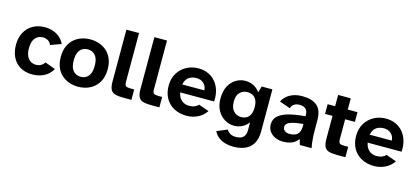

<svg xmlns="http://www.w3.org/2000/svg" viewBox="-69 -1275 4447 2043"><g transform="rotate(15 2155.0 -253.5)"><path d="M279.2 12Q199.2 12 143.6 -21.1Q87.9 -54.2 58.7 -113.4Q29.5 -172.6 29.5 -250.1Q29.5 -327.3 61 -385.8Q92.6 -444.3 149.4 -476.6Q206.2 -508.9 280.9 -508.9Q324.2 -508.9 365.5 -496.2Q406.8 -483.6 441.5 -455.7Q476.2 -427.9 497.9 -382.3L380.3 -339.6Q367.6 -371.3 342.7 -385.2Q317.7 -399.1 287.1 -399.1Q258.2 -399.1 231.7 -384.5Q205.2 -369.9 188.8 -337.1Q172.5 -304.3 172.5 -249.4Q172.5 -193.9 189.3 -160.6Q206.2 -127.2 232.2 -112.5Q258.2 -97.7 287.1 -97.7Q320.7 -97.7 344.3 -111.4Q367.9 -125 381.5 -148.1L496.7 -106.3Q473 -63.8 437.3 -37.5Q401.6 -11.3 360.8 0.3Q319.9 12 279.2 12Z M781.8 12Q731.5 12 685.4 -3.4Q639.4 -18.8 602.8 -50.7Q566.3 -82.6 544.9 -132Q523.5 -181.4 523.5 -248.4Q523.5 -316.2 544.9 -365.2Q566.3 -414.2 602.8 -446.2Q639.4 -478.1 685.4 -493.5Q731.5 -508.9 781.8 -508.9Q832.1 -508.9 878.2 -493.5Q924.2 -478.1 960.8 -446.2Q997.3 -414.2 1018.7 -365.2Q1040.1 -316.2 1040.1 -248.4Q1040.1 -181.4 1018.7 -132Q997.3 -82.6 960.8 -50.7Q924.2 -18.8 878.2 -3.4Q832.1 12 781.8 12ZM781.8 -97.7Q813.3 -97.7 839.5 -112.4Q865.7 -127 881.5 -160.2Q897.3 -193.4 897.3 -248.4Q897.3 -303.5 881.5 -336.7Q865.7 -369.9 839.5 -384.5Q813.3 -399.1 781.8 -399.1Q750.5 -399.1 724.2 -384.5Q697.9 -369.9 682.1 -336.7Q666.3 -303.5 666.3 -248.4Q666.3 -193.4 682.1 -160.2Q697.9 -127 724.2 -112.4Q750.5 -97.7 781.8 -97.7Z M1278.9 0Q1220.7 0 1186.6 -10.4Q1152.5 -20.8 1137.9 -50.4Q1123.4 -79.9 1123.4 -135.9V-708H1262.6V-170.2Q1262.6 -135.8 1275.8 -125.2Q1288.9 -114.6 1326.7 -114.6H1368.1V0Z M1586.9 0Q1528.7 0 1494.6 -10.4Q1460.5 -20.8 1445.9 -50.4Q1431.4 -79.9 1431.4 -135.9V-708H1570.6V-170.2Q1570.6 -135.8 1583.8 -125.2Q1596.9 -114.6 1634.7 -114.6H1676.1V0Z M1978.1 12Q1898.4 12 1838.3 -20.1Q1778.2 -52.1 1744.9 -111Q1711.5 -169.9 1711.5 -250.2Q1711.5 -329.2 1747.2 -387.2Q1782.8 -445.1 1842.2 -477Q1901.6 -508.9 1972.8 -508.9Q2033.4 -508.9 2081.7 -486.6Q2129.9 -464.3 2163.1 -424Q2196.2 -383.7 2211.8 -329.2Q2227.3 -274.8 2222.5 -211.2H1849.1Q1854.7 -180.1 1867.1 -158.6Q1879.6 -137.2 1896.9 -123.7Q1914.2 -110.1 1934.4 -103.9Q1954.6 -97.7 1974.8 -97.7Q2011.1 -97.7 2037.2 -108.8Q2063.2 -119.9 2077.8 -137L2191.3 -96.7Q2154.6 -42.4 2097.7 -15.2Q2040.7 12 1978.1 12ZM1848.4 -298.5H2091.3Q2089.6 -331.1 2074.2 -354.5Q2058.7 -378 2033.7 -390.8Q2008.7 -403.6 1976.1 -403.6Q1947.1 -403.6 1920.3 -393.4Q1893.5 -383.3 1874.9 -360.5Q1856.2 -337.7 1848.4 -298.5Z M2542.3 200.9Q2501.5 200.9 2459.9 190.7Q2418.2 180.4 2382.9 155.2Q2347.5 130 2326.4 87.4L2440.9 39.6Q2454.3 63.7 2480.1 78.8Q2505.9 93.8 2546.7 93.8Q2573.1 93.8 2596.7 84.6Q2620.2 75.3 2635.1 52.6Q2649.9 29.9 2649.9 -9V-95.6Q2619.6 -55.8 2578.8 -36.1Q2537.9 -16.3 2492.8 -16.3Q2438.6 -16.3 2389.8 -45.2Q2340.9 -74.1 2310.2 -128.4Q2279.5 -182.7 2279.5 -258.4Q2279.5 -344.1 2310.2 -399.5Q2340.9 -454.9 2388.9 -482.3Q2436.9 -509.7 2488.7 -509.7Q2537.9 -509.7 2580.4 -488.2Q2622.9 -466.7 2649.9 -426.1L2670.5 -496H2788.4V-31.6Q2788.4 49.9 2757.7 101.3Q2727.1 152.7 2671.7 176.8Q2616.2 200.9 2542.3 200.9ZM2540.6 -125.3Q2572.1 -125.3 2597.9 -138Q2623.7 -150.7 2639.5 -180.8Q2655.4 -210.9 2655.4 -261.7Q2655.4 -313.3 2639.5 -343.4Q2623.7 -373.4 2597.9 -386.5Q2572.1 -399.5 2540.6 -399.5Q2492.6 -399.5 2458.7 -366.6Q2424.9 -333.7 2424.9 -264.9Q2424.9 -195.4 2458.7 -160.3Q2492.6 -125.3 2540.6 -125.3Z M3038.9 12Q2991.9 12 2952.8 -5.7Q2913.7 -23.4 2890.6 -55.7Q2867.5 -88.1 2867.5 -133.1Q2867.5 -192.1 2908.9 -228.1Q2950.3 -264.1 3026 -283.7Q3101.7 -303.2 3202.8 -310.8V-325.5Q3202.8 -369.6 3179 -391.1Q3155.1 -412.6 3109.9 -412.6Q3076.1 -412.6 3051.6 -397Q3027.1 -381.4 3019.1 -350.3L2899.9 -392.1Q2923.1 -443.4 2979.5 -476.2Q3035.9 -508.9 3115.9 -508.9Q3222.9 -508.9 3279.3 -461.4Q3335.6 -413.9 3335.6 -303V-192.7Q3335.6 -159 3337.7 -122.7Q3339.8 -86.3 3343.9 -54.3Q3348 -22.4 3352.8 0H3223.8L3205.4 -61.5Q3178.8 -22.9 3136.4 -5.4Q3094.1 12 3038.9 12ZM3088.7 -85.1Q3121.4 -85.1 3147.3 -95.8Q3173.2 -106.6 3188 -132.6Q3202.8 -158.6 3202.8 -204V-225.1Q3112.4 -218.4 3062.5 -200.3Q3012.5 -182.2 3012.5 -142.4Q3012.5 -116.5 3033.7 -100.8Q3054.9 -85.1 3088.7 -85.1Z M3634.4 0Q3576.1 0 3542 -10.3Q3508 -20.6 3493.6 -50.5Q3479.3 -80.3 3479.3 -137V-389.2H3396.9V-496H3479.3V-620H3618.5V-496H3725.6V-389.2H3618.5V-172.1Q3618.5 -135.8 3631.2 -125.2Q3644 -114.6 3680.1 -114.6H3725.6V0Z M4043.1 12Q3963.4 12 3903.3 -20.1Q3843.2 -52.1 3809.9 -111Q3776.5 -169.9 3776.5 -250.2Q3776.5 -329.2 3812.2 -387.2Q3847.8 -445.1 3907.2 -477Q3966.6 -508.9 4037.8 -508.9Q4098.4 -508.9 4146.7 -486.6Q4194.9 -464.3 4228.1 -424Q4261.2 -383.7 4276.8 -329.2Q4292.3 -274.8 4287.5 -211.2H3914.1Q3919.7 -180.1 3932.1 -158.6Q3944.6 -137.2 3961.9 -123.7Q3979.2 -110.1 3999.4 -103.9Q4019.6 -97.7 4039.8 -97.7Q4076.1 -97.7 4102.2 -108.8Q4128.2 -119.9 4142.8 -137L4256.3 -96.7Q4219.6 -42.4 4162.7 -15.2Q4105.7 12 4043.1 12ZM3913.4 -298.5H4156.3Q4154.6 -331.1 4139.2 -354.5Q4123.7 -378 4098.7 -390.8Q4073.7 -403.6 4041.1 -403.6Q4012.1 -403.6 3985.3 -393.4Q3958.5 -383.3 3939.9 -360.5Q3921.2 -337.7 3913.4 -298.5Z"/></g></svg>

Font: Atkinson Hyperlegible Next
Style: Regular
Weight: 400
Designer: Elliott Scott, Megan Eiswerth, Linus Boman, Theodore Petrosky, Letters from Sweden
Foundry: Applied Design Works, Letters from Sweden
Version: Version 2.001